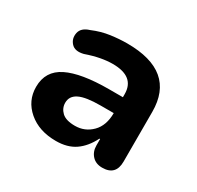

<svg xmlns="http://www.w3.org/2000/svg" viewBox="-81 -807 504 492"><g transform="rotate(30 170.5 -561.0)"><path d="M227 -543H188Q145 -543 125.5 -533.5Q106 -524 106 -504Q106 -488 118 -476.5Q130 -465 157 -465Q186 -465 206.5 -485.5Q227 -506 227 -543ZM134 -407Q84 -407 52.5 -434Q21 -461 21 -502Q21 -549 62.5 -569.5Q104 -590 186 -590H227V-599Q227 -651 162 -651Q146 -651 127 -647.5Q108 -644 85 -636Q61 -630 49.5 -642.5Q38 -655 41.5 -672.5Q45 -690 68 -697Q94 -708 119.5 -711.5Q145 -715 168 -715Q311 -715 311 -595V-448Q311 -407 271 -407Q252 -407 241 -419Q230 -431 230 -449V-468H228Q213 -438 190.5 -422.5Q168 -407 134 -407Z"/></g></svg>

Font: Chiron GoRound TC SB
Style: Regular
Weight: 500
Designer: Ryoko NISHIZUKA 西塚涼子 (kana, bopomofo & ideographs); Paul D. Hunt (Latin, Greek & Cyrillic); Sandoll Communications 산돌커뮤니
Foundry: Adobe
Version: Version 1.000;hotconv 1.1.1;makeotfexe 2.6.0